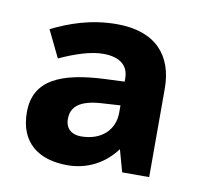

<svg xmlns="http://www.w3.org/2000/svg" viewBox="-51 -776 485 462"><g transform="rotate(10 191.5 -544.5)"><path d="M200 -722C136 -722 85 -703 42 -682L74 -616C113 -634 150 -646 180 -646C221 -646 242 -628 242 -597V-589L194 -587C86 -582 23 -554 23 -476C23 -402 70 -367 141 -367C189 -367 231 -389 259 -427L274 -373H340V-589C340 -670 295 -722 200 -722ZM194 -528 242 -531V-513C242 -471 211 -441 161 -441C140 -441 123 -452 123 -477C123 -500 135 -524 194 -528Z"/></g></svg>

Font: Noto Sans Gujarati
Style: Bold
Weight: 700
Designer: Jelle Bosma - Monotype Design Team, Universal Thirst
Foundry: Monotype Imaging Inc.
Version: Version 2.106